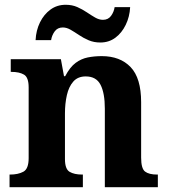

<svg xmlns="http://www.w3.org/2000/svg" viewBox="-20 -784 707 804"><path d="M20 0V-53H22Q56 -53 78 -65Q100 -77 100 -122V-418Q100 -460 80.5 -471.5Q61 -483 28 -483H25V-536H235L248 -465H253Q273 -503 296.5 -520.5Q320 -538 347.5 -543.5Q375 -549 406 -549Q483 -549 527 -503Q571 -457 571 -356V-124Q571 -78 587.5 -65.5Q604 -53 638 -53H641V0H419V-329Q419 -394 401 -429Q383 -464 339 -464Q306 -464 287 -442.5Q268 -421 260 -385.5Q252 -350 252 -309V-118Q252 -76 271.5 -64.5Q291 -53 324 -53H327V0ZM400 -606Q373 -606 351 -615.5Q329 -625 310.5 -637.5Q292 -650 275.5 -659.5Q259 -669 243 -669Q221 -669 209 -652.5Q197 -636 194 -616H129Q131 -657 147.5 -690.5Q164 -724 191.5 -744Q219 -764 255 -764Q282 -764 303.5 -754.5Q325 -745 343.5 -732.5Q362 -720 378.5 -710.5Q395 -701 411 -701Q433 -701 445 -717.5Q457 -734 460 -754H525Q523 -714 506.5 -680Q490 -646 463 -626Q436 -606 400 -606Z"/></svg>

Font: Noto Serif Tibetan
Style: Bold
Weight: 700
Designer: Monotype Design Team
Foundry: Monotype Imaging Inc.
Version: Version 2.103; ttfautohint (v1.8.4.7-5d5b)